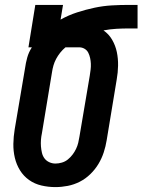

<svg xmlns="http://www.w3.org/2000/svg" viewBox="-20 -755 581 783"><path d="M206 8Q177 8 149 1.5Q121 -5 98.5 -21Q76 -37 61.5 -60.5Q47 -84 40.5 -111.5Q34 -139 34.5 -168.5Q35 -198 40 -228L82 -476Q85 -498 91 -520Q97 -542 110 -562H96L124 -735H237L227 -675Q259 -693 294.5 -704.5Q330 -716 365.5 -723.5Q401 -731 436 -733Q471 -735 506 -735H541V-639H506Q480 -639 454 -637.5Q428 -636 402 -631Q424 -616 437.5 -592.5Q451 -569 456.5 -542.5Q462 -516 461.5 -487.5Q461 -459 456 -431L415 -183Q411 -158 403 -133.5Q395 -109 381.5 -86.5Q368 -64 348.5 -45Q329 -26 305.5 -14Q282 -2 256.5 3Q231 8 206 8ZM206 -88Q219 -88 232.5 -92Q246 -96 256.5 -104.5Q267 -113 275.5 -124Q284 -135 290 -147.5Q296 -160 299 -172.5Q302 -185 304 -198L346 -446Q348 -459 349.5 -471Q351 -483 350.5 -495Q350 -507 347.5 -518.5Q345 -530 340 -540Q335 -550 325 -556Q315 -562 303 -562H247Q235 -552 225.5 -540Q216 -528 209 -515Q202 -502 198 -488Q194 -474 192 -460L151 -212Q148 -198 147 -184.5Q146 -171 147 -158Q148 -145 151 -132Q154 -119 161.5 -109Q169 -99 181 -93.5Q193 -88 206 -88Z"/></svg>

Font: Iosevka Term Curly Oblique
Style: Bold
Weight: 700
Italic angle: -9°
Designer: Belleve Invis
Foundry: Belleve Invis
Version: Version 32.3.0